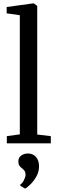

<svg xmlns="http://www.w3.org/2000/svg" viewBox="-20 -839 332 1124"><path d="M96 -52.5V-750L19 -761V-798L172 -819H178L198 -804.5V-51.5L277.5 -42V0H20V-42ZM208.5 135Q208.5 167 193 194.2Q177.5 221.5 158.2 240.2Q139 259 127.5 265H126.5L98.5 248L98 242.5Q111.5 233.5 120.5 215Q129.5 196.5 129.5 183.5Q129.5 169.5 123.5 161Q117.5 152.5 108.5 146Q100 140 93.8 131.2Q87.5 122.5 87.5 107Q87.5 89 96.5 78.8Q105.5 68.5 118.2 64Q131 59.5 140.5 59.5H143Q172.5 59.5 190.5 79.5Q208.5 99.5 208.5 135Z"/></svg>

Font: Merriweather 48pt
Style: Regular
Weight: 400
Version: Version 2.100